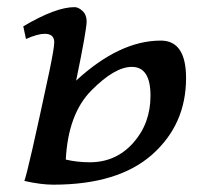

<svg xmlns="http://www.w3.org/2000/svg" viewBox="-20 -502 580 527"><path d="M226.6 -56.6Q298.3 -56.6 345.7 -109.9Q393.1 -163.1 393.1 -239.3Q393.1 -318.4 341.8 -318.4Q294.9 -318.4 231 -253.9Q167 -189.5 160.6 -64Q191.9 -56.6 226.6 -56.6ZM126.5 4.9Q92.3 4.9 46.9 -5.4Q57.1 -32.2 115.2 -304.7Q128.9 -370.1 128.9 -386.2Q128.9 -409.2 102.5 -409.2Q83.5 -409.2 51.3 -395L43.9 -429.7Q132.8 -482.4 184.6 -482.4Q195.3 -482.4 206.5 -471.9Q217.8 -461.4 217.8 -443.4Q217.8 -419.9 189 -280.8Q308.1 -390.6 421.4 -390.6Q490.7 -390.6 490.7 -287.6Q490.7 -160.2 397.5 -77.6Q304.2 4.9 126.5 4.9Z"/></svg>

Font: Kelvinch
Style: Italic
Weight: 400
Italic angle: -10°
Designer: Paul James Miller
Foundry: High-Logic / Made with FontCreator
Version: Version 3.40;July 22, 2017;FontCreator 11.0.0.2388 64-bit